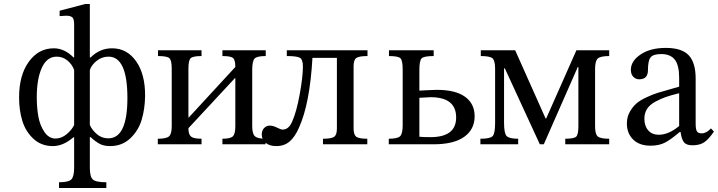

<svg xmlns="http://www.w3.org/2000/svg" viewBox="-20 -726 3612 966"><path d="M515 191V220H277V191Q325 191 339 176.5Q353 162 353 118V-35H349Q298 9 246 9Q188 9 148.5 -27.5Q109 -64 92.5 -117.5Q76 -171 76 -235Q76 -348 125 -415.5Q174 -483 251 -483Q304 -483 350 -437H353V-604Q353 -631 343.5 -639Q334 -647 313 -647Q280 -645 280 -645V-672L409 -706H432V-437H436Q482 -483 544 -483Q619 -483 665 -417.5Q711 -352 710 -242Q709 -177 692.5 -122.5Q676 -68 635 -29.5Q594 9 534 9Q503 9 482 -2Q461 -13 436 -36H432V118Q432 163 447 177Q462 191 515 191ZM525 -30Q621 -30 621 -233Q621 -441 526 -441Q493 -441 467 -420.5Q441 -400 432 -374V-97Q443 -72 467.5 -51Q492 -30 525 -30ZM265 -441Q216 -441 190.5 -385Q165 -329 165 -238Q165 -184 173 -139.5Q181 -95 203.5 -62Q226 -29 259 -29Q289 -29 315 -50.5Q341 -72 353 -97V-374Q343 -402 319.5 -421.5Q296 -441 265 -441Z M1317 -473V-444Q1274 -444 1261.5 -432Q1249 -420 1249 -374V-91Q1249 -52 1263 -40Q1277 -28 1316 -28V0H1099V-28Q1139 -28 1151.5 -40Q1164 -52 1164 -91V-333H1162L928 -81Q928 -50 941 -39Q954 -28 994 -28V0H774V-28Q817 -28 830.5 -40Q844 -52 844 -91V-381Q844 -422 832.5 -433Q821 -444 775 -444V-473H994V-444Q950 -444 939 -433Q928 -422 928 -379V-135H930L1164 -389Q1164 -425 1152 -434.5Q1140 -444 1099 -444V-473Z M1829 -473V-444Q1787 -444 1773 -434.5Q1759 -425 1759 -393V-80Q1759 -48 1772.5 -38Q1786 -28 1828 -28V0H1605V-28Q1648 -28 1661.5 -38Q1675 -48 1675 -79V-435H1552Q1539 -204 1484 -83Q1464 -37 1437 -14Q1410 9 1370 9Q1336 9 1316.5 -7.5Q1297 -24 1297 -49Q1297 -70 1309 -82Q1321 -94 1337 -94Q1354 -94 1373.5 -84Q1393 -74 1402 -74Q1432 -74 1449 -112Q1472 -163 1488 -252Q1504 -341 1504 -391Q1504 -427 1488.5 -435.5Q1473 -444 1423 -444V-473Z M1937 -444V-473H2162V-444Q2113 -444 2101.5 -432.5Q2090 -421 2090 -376V-270Q2094 -270 2126 -272Q2158 -274 2177 -274Q2272 -274 2320 -239Q2368 -204 2368 -141Q2368 -75 2315.5 -37.5Q2263 0 2161 0H1936V-28Q1981 -28 1993.5 -41Q2006 -54 2006 -96V-376Q2006 -421 1995 -432.5Q1984 -444 1937 -444ZM2090 -234V-38Q2110 -36 2146 -36Q2275 -36 2275 -135Q2275 -237 2146 -237Q2135 -237 2090 -234Z M3045 0H2824V-28Q2869 -28 2879.5 -39Q2890 -50 2890 -90V-389H2887L2716 0H2696L2520 -382H2516V-108Q2516 -55 2529 -41.5Q2542 -28 2587 -28V0H2397V-28Q2446 -28 2458.5 -41Q2471 -54 2471 -108V-380Q2471 -421 2458 -432.5Q2445 -444 2399 -444V-473H2572L2725 -130H2728L2880 -473H3045V-444Q3002 -444 2988 -432Q2974 -420 2974 -379V-90Q2974 -52 2987 -40Q3000 -28 3045 -28Z M3404 -62H3400Q3358 -26 3327.5 -9.5Q3297 7 3253 7Q3197 7 3165.5 -24Q3134 -55 3134 -105Q3134 -137 3148.5 -163Q3163 -189 3182 -205.5Q3201 -222 3234 -237Q3267 -252 3289.5 -259Q3312 -266 3348.5 -276Q3385 -286 3397 -290V-334Q3397 -398 3375 -426Q3353 -454 3307 -454Q3266 -454 3253 -437Q3240 -420 3240 -373Q3240 -327 3196 -327Q3179 -327 3166.5 -339.5Q3154 -352 3154 -375Q3154 -419 3203 -452Q3252 -485 3330 -485Q3410 -485 3445 -448Q3480 -411 3480 -331V-104Q3480 -75 3486.5 -65Q3493 -55 3510 -55Q3534 -55 3557 -80L3572 -64Q3546 -26 3523.5 -10.5Q3501 5 3464 5Q3433 5 3421 -10.5Q3409 -26 3404 -62ZM3397 -92V-257Q3356 -247 3330 -238Q3304 -229 3276.5 -214Q3249 -199 3235.5 -178Q3222 -157 3222 -129Q3222 -92 3241.5 -70Q3261 -48 3294 -48Q3344 -48 3397 -92Z"/></svg>

Font: myMathFont
Style: Regular
Weight: 400
Designer: Ross Mills, John Hudson & Paul Hanslow, Tiro Typeworks Ltd; with prior portions MicroPress Inc., and Coen Hoffman. Math 
Foundry: Tiro Typeworks Ltd
Version: Version 2.13 b171